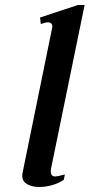

<svg xmlns="http://www.w3.org/2000/svg" viewBox="-20 -737 358 767"><path d="M69 -35Q69 -42 70 -46L188 -624Q189 -627 189 -631Q189 -648 170 -648Q164 -648 143 -641L140 -667L291 -717H318L184 -64Q183 -59 183 -51Q183 -32 201 -32Q209 -32 239 -40L235 -19Q215 -5 188.5 2.5Q162 10 136 10Q109 10 89 -1Q69 -12 69 -35Z"/></svg>

Font: Taviraj Medium
Style: Italic
Weight: 500
Italic angle: -12°
Designer: Katatrad Team
Foundry: CadsonDemak
Version: Version 1.001